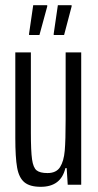

<svg xmlns="http://www.w3.org/2000/svg" viewBox="-20 -712 376 740"><path d="M39 -181V-510H99V-201Q99 -130 103.5 -98Q108 -66 121 -55.5Q134 -45 163 -45Q197 -45 211.5 -68Q226 -91 229.5 -131Q233 -171 233 -253V-510H293V0H241L237 -64H232Q215 8 137 8Q95 8 74 -9.5Q53 -27 46 -66Q39 -105 39 -181ZM92 -577V-582L108 -692H162V-687L132 -577ZM187 -577V-582L203 -692H256V-687L227 -577Z"/></svg>

Font: Saira Ultra Condensed
Style: Regular
Weight: 400
Width: 1
Designer: Hector Gatti with collaboration of the Omnibus-Type team
Foundry: Omnibus-Type
Version: Version 1.001; ttfautohint (v1.8)